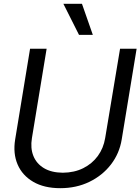

<svg xmlns="http://www.w3.org/2000/svg" viewBox="-20 -986 745 1019"><path d="M617.2 -727.5H705.1L626 -246.1Q613.8 -171.4 568.8 -113Q523.9 -54.7 454.6 -21Q385.3 12.7 299.8 12.7Q214.4 12.7 156.5 -21Q98.6 -54.7 73.5 -113Q48.3 -171.4 60.5 -246.1L139.6 -727.5H227.5L149.4 -252.9Q140.6 -199.7 157.2 -158.4Q173.8 -117.2 213.4 -93.5Q252.9 -69.8 313.5 -69.3Q374.5 -69.8 421.9 -93.5Q469.2 -117.2 499.3 -158.4Q529.3 -199.7 538.1 -252.9ZM399.4 -800.8 316.4 -965.8H415L472.7 -800.8Z"/></svg>

Font: Inter Tight
Style: Italic
Weight: 400
Italic angle: -9.39999°
Designer: Rasmus Andersson
Foundry: rsms
Version: Version 3.002